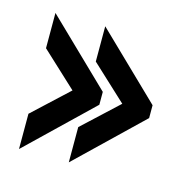

<svg xmlns="http://www.w3.org/2000/svg" viewBox="-62 -473 437 447"><g transform="rotate(15 157.0 -249.0)"><path d="M20 -85V-170L105 -249L20 -328V-413L174 -264V-233ZM140 -85V-170L225 -249L140 -328V-413L294 -264V-233Z"/></g></svg>

Font: Karantina Light
Style: Regular
Weight: 300
Designer: Rony Koch
Foundry: Rony Koch
Version: Version 1.000; ttfautohint (v1.8.3)